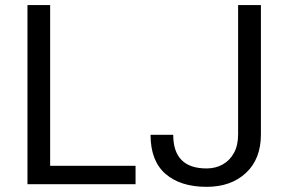

<svg xmlns="http://www.w3.org/2000/svg" viewBox="-20 -731 1138 762"><path d="M518 0H89V-711H179V-73H518ZM800 10.5Q696 10.5 636.8 -41Q577.5 -92.5 577.5 -196H667.5Q667.5 -62.5 800 -62.5Q835 -62.5 863.2 -78Q891.5 -93.5 908.2 -123.5Q925 -153.5 925 -197.5V-711H1015.5V-197.5Q1015.5 -100 956.2 -44.8Q897 10.5 800 10.5Z"/></svg>

Font: Roberto Sans
Style: Regular
Weight: 400
Designer: Google (font) & Cristiano Sobral (main changes)
Version: Version 1.500; ttfautohint (v1.8.4.7-5d5b-dirty)